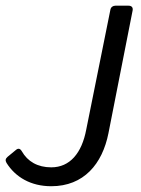

<svg xmlns="http://www.w3.org/2000/svg" viewBox="-20 -644 496 675"><path d="M2.9 -71.3C34.2 -21.5 87.9 10.7 160.2 10.7C274.4 10.7 339.8 -67.4 361.3 -175.8L446.3 -607.4C448.2 -618.2 442.4 -624 431.6 -624H385.7C377 -624 370.1 -619.1 368.2 -610.4L283.2 -188.5C267.6 -105.5 225.6 -55.7 160.2 -55.7C112.3 -55.7 77.1 -76.2 56.6 -112.3C50.8 -122.1 43.9 -124 35.2 -116.2L6.8 -92.8C-1 -85.9 -2 -80.1 2.9 -71.3Z"/></svg>

Font: Ed Sans Neue
Style: Italic
Weight: 400
Italic angle: -11°
Designer: Stephen Hutchings
Version: Version 1.004;PS 001.004;hotconv 1.0.88;makeotf.lib2.5.64775